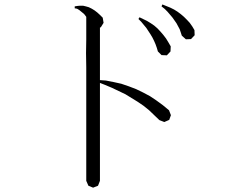

<svg xmlns="http://www.w3.org/2000/svg" viewBox="-20 -824 1040 877"><path d="M373 -582 374 -643.6V-747.1L365.2 -758.8L357.4 -765.6L341.8 -778.3L332 -784.2L321.3 -786.1V-794.9L334 -796.9L345.7 -797.9H359.4L372.1 -794.9L385.7 -791L399.4 -784.2L412.1 -776.4L424.8 -766.6L436.5 -755.9L449.2 -743.2L453.1 -719.7L440.4 -699.2L436.5 -698.2V-643.6V-582V-515.6V-458L463.9 -456.1L499 -449.2L534.2 -441.4L568.4 -429.7L601.6 -417L633.8 -401.4L665 -384.8L694.3 -365.2L723.6 -343.8L752 -320.3L760.7 -297.9L752.9 -276.4L730.5 -266.6L708 -275.4L661.1 -320.3L635.7 -340.8L608.4 -359.4L552.7 -393.6L491.2 -422.9L459 -436.5L436.5 -445.3V2L427.7 24.4L405.3 33.2L383.8 24.4L374 2V-515.6ZM690.4 -622.1 683.6 -637.7 675.8 -653.3 667 -668 648.4 -696.3 625 -724.6 612.3 -737.3 617.2 -745.1 651.4 -728.5 668.9 -717.8 684.6 -707 699.2 -694.3 712.9 -679.7 725.6 -665 738.3 -648.4 749 -630.9 759.8 -612.3 758.8 -588.9 742.2 -571.3 717.8 -572.3 701.2 -588.9 696.3 -605.5ZM800.8 -690.4 786.1 -717.8 767.6 -744.1 745.1 -770.5 732.4 -783.2 717.8 -794.9 721.7 -803.7 757.8 -789.1 775.4 -780.3 791 -770.5 806.6 -758.8 820.3 -747.1 834 -733.4 846.7 -719.7 858.4 -703.1 868.2 -686.5 869.1 -663.1 852.5 -645.5 829.1 -644.5 810.5 -661.1 805.7 -675.8Z"/></svg>

Font: Kurinto Seri
Style: Regular
Weight: 400
Designer: Kurinto was developed by Clint Goss from a range of fonts that are compatible with the SIL Open Font License Version 1.1
Foundry: Clinton F. Goss
Version: Version 2.196; July 25, 2020